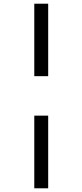

<svg xmlns="http://www.w3.org/2000/svg" viewBox="-20 -779 445 1036"><path d="M165 -759V-368H240V-759ZM165 -155V237H240V-155Z"/></svg>

Font: Noto Sans UI Condensed
Style: Regular
Weight: 400
Width: 3
Designer: Monotype Design Team
Foundry: Monotype Imaging Inc.
Version: Version 1.901